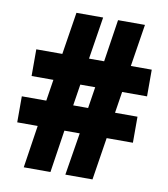

<svg xmlns="http://www.w3.org/2000/svg" viewBox="-81 -782 742 850"><g transform="rotate(10 290.0 -357.0)"><path d="M454 -404 439 -308H540V-191H422L392 0H270L301 -191H232L203 0H83L112 -191H20V-308H130L145 -404H47V-524H164L194 -714H314L284 -524H352L381 -714H502L472 -524H566V-404ZM251 -308H318L333 -404H266Z"/></g></svg>

Font: Noto Sans Thai Cond Blk
Style: Regular
Weight: 900
Width: 3
Designer: Monotype Design Team
Foundry: Monotype Imaging Inc.
Version: Version 2.002; ttfautohint (v1.8.4.7-5d5b)